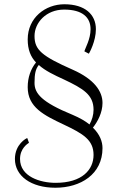

<svg xmlns="http://www.w3.org/2000/svg" viewBox="-20 -693 551 901"><path d="M461 -210C461 -264 423 -321 321 -366C176 -430 142 -459 142 -524C142 -586 196 -648 281 -648C366 -648 405 -612 405 -556C405 -509 380 -468 376 -452L397 -441C399 -444 430 -499 430 -556C430 -625 379 -673 282 -673C193 -673 110 -610 110 -508C110 -460 124 -426 149 -400C124 -369 110 -329 110 -284C110 -189 187 -152 280 -108C371 -65 419 -36 419 34C419 103 366 165 241 165C169 165 74 136 74 53C74 3 110 -19 116 -23L108 -45C104 -45 50 -16 50 53C50 133 126 188 240 188C358 188 461 125 461 2C461 -28 449 -62 416 -94C438 -122 461 -164 461 -210ZM280 -320C371 -277 419 -248 419 -178C419 -154 412 -130 400 -109C380 -125 354 -140 321 -154C174 -214 142 -255 142 -304C142 -347 147 -369 162 -388C192 -361 234 -341 280 -320Z"/></svg>

Font: Clicker Script
Style: Regular
Weight: 400
Designer: Astigmatic (AOETI)
Foundry: Astigmatic (AOETI)
Version: Version 1.000